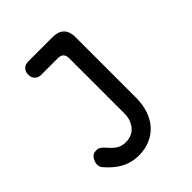

<svg xmlns="http://www.w3.org/2000/svg" viewBox="-215 -657 1030 1030"><g transform="rotate(-45 300.0 -141.5)"><path d="M342 -386Q342 -408 331.5 -419Q321 -430 299 -430H173Q151 -430 137.5 -443.5Q124 -457 124 -480Q124 -502 137.5 -516Q151 -530 175 -530H357Q402 -530 424 -508Q446 -486 446 -441V15Q446 69 431 112Q416 155 389 184.5Q362 214 323.5 230.5Q285 247 237 247Q211 247 186.5 241Q162 235 140 223.5Q118 212 97 194.5Q76 177 57 155Q50 148 47 139Q44 130 44 122Q44 104 56.5 84.5Q69 65 94 65Q109 64 121 72.5Q133 81 145 95Q160 114 182.5 130.5Q205 147 239 147Q260 147 279 139.5Q298 132 311.5 117.5Q325 103 333.5 81.5Q342 60 342 31Z"/></g></svg>

Font: Maple Mono Normal NL Medium
Style: Regular
Weight: 500
Monospace: yes
Designer: subframe7536
Version: Version 7.000